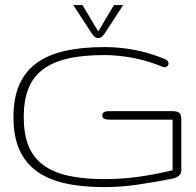

<svg xmlns="http://www.w3.org/2000/svg" viewBox="-20 -744 789 774"><path d="M400.4 -22Q472.7 -22 541 -31.7Q609.4 -41.5 675.8 -57.6V-261.7H426.8Q420.9 -261.7 414.8 -262Q408.7 -262.2 403.6 -263.9Q398.4 -265.6 395.3 -269Q392.1 -272.5 392.1 -278.8Q392.1 -285.2 395.3 -288.6Q398.4 -292 403.3 -293.7Q408.2 -295.4 414.3 -295.7Q420.4 -295.9 426.8 -295.9H675.8Q696.3 -295.9 703.6 -288.1Q710.9 -280.3 710.9 -261.7V-57.6Q710.9 -42.5 699.7 -34.4Q688.5 -26.4 675.8 -23.9Q603.5 -9.8 535.6 0.2Q467.8 10.3 400.4 10.3Q309.6 10.3 241 -5.4Q172.4 -21 126.5 -54.9Q80.6 -88.9 57.4 -142.3Q34.2 -195.8 34.2 -272Q34.2 -348.1 57.4 -401.6Q80.6 -455.1 126.5 -489Q172.4 -522.9 241 -538.6Q309.6 -554.2 400.4 -554.2Q463.4 -554.2 523.4 -542.7Q583.5 -531.2 644.5 -505.9Q654.8 -501.5 657.7 -494.9Q660.6 -488.3 658.4 -482.7Q656.2 -477.1 649.7 -474.1Q643.1 -471.2 634.3 -475.1Q578.1 -498.5 517.6 -510.3Q457 -522 400.4 -522Q313.5 -522 252 -507.6Q190.4 -493.2 151.1 -462.6Q111.8 -432.1 93.8 -385Q75.7 -337.9 75.7 -272Q75.7 -206.1 93.8 -158.9Q111.8 -111.8 151.1 -81.3Q190.4 -50.8 252 -36.4Q313.5 -22 400.4 -22ZM376 -617.2 439.5 -723.6H476.6L401.9 -608.9Q389.2 -590.3 376 -590.3Q361.8 -590.3 350.1 -608.9L275.4 -723.6H312.5Z"/></svg>

Font: Gruppo
Style: Regular
Weight: 400
Foundry: Vernon Adams
Version: Version 1.000